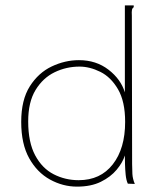

<svg xmlns="http://www.w3.org/2000/svg" viewBox="-20 -685 590 715"><path d="M267 10Q214 10 166 -16.5Q118 -43 88.5 -96Q59 -149 59 -231Q59 -313 91 -363.5Q123 -414 172.5 -437.5Q222 -461 274 -461Q338 -461 384 -425.5Q430 -390 445 -341V-665H478V-658Q473 -655 471.5 -648.5Q470 -642 471 -626L472 -74Q472 -56 473 -37.5Q474 -19 482 0L456 -1Q450 -14 448 -34Q446 -54 445.5 -74Q445 -94 445 -106Q437 -80 414.5 -53Q392 -26 355.5 -8Q319 10 267 10ZM273 -14Q354 -14 400 -73Q446 -132 446 -231Q446 -307 419.5 -352.5Q393 -398 353.5 -417.5Q314 -437 276 -437Q227 -437 183.5 -416Q140 -395 112.5 -350Q85 -305 85 -233Q85 -155 111 -106.5Q137 -58 180 -36Q223 -14 273 -14Z"/></svg>

Font: Inconsolata SemiExpanded ExtraLight
Style: Regular
Weight: 200
Width: 6
Monospace: yes
Designer: Raph Levien, Cyreal, Brenton Simpson
Foundry: Raph Levien, Cyreal, Google
Version: Version 3.001; ttfautohint (v1.8.2.53-6de2)